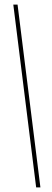

<svg xmlns="http://www.w3.org/2000/svg" viewBox="-20 -770 227 840"><path d="M56.8 -750H38.2L138.2 50H156.8Z"/></svg>

Font: Picaflor 24 pt
Style: Regular
Weight: 400
Designer: Ariel Martín Pérez
Foundry: Tunera Type Foundry
Version: Version 1.000;hotconv 1.0.109;makeotfexe 2.5.65596